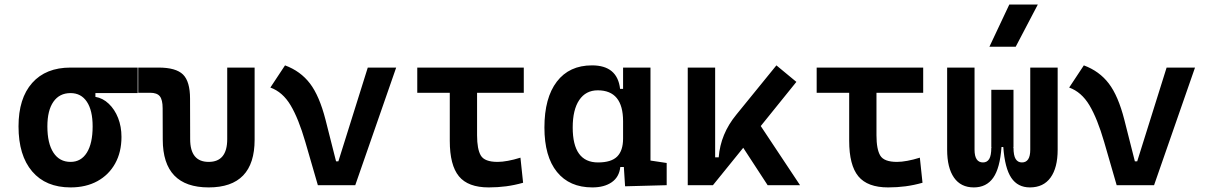

<svg xmlns="http://www.w3.org/2000/svg" viewBox="-20 -815 5313 845"><path d="M290.5 9.8Q181.6 9.8 121.6 -60.5Q61.5 -130.9 61.5 -258.8Q61.5 -382.3 121.6 -450Q181.6 -517.6 290.5 -517.6H585.9V-405.3H399.9V-388.7Q432.6 -383.3 458.7 -358.4Q484.9 -333.5 499.8 -295.7Q514.6 -257.8 514.6 -212.4Q514.6 -145.5 486.8 -95.5Q459 -45.4 408.7 -17.8Q358.4 9.8 290.5 9.8ZM290.5 -102.5Q336.9 -102.5 362.3 -143.3Q387.7 -184.1 387.7 -258.8Q387.7 -329.1 362.3 -367.2Q336.9 -405.3 290.5 -405.3Q241.7 -405.3 215.1 -367.2Q188.5 -329.1 188.5 -258.8Q188.5 -184.1 215.1 -143.3Q241.7 -102.5 290.5 -102.5Z M898.4 9.8Q696.8 9.8 696.3 -200.2L695.8 -338.4Q695.8 -376 683.3 -391.4Q670.9 -406.7 641.1 -406.7H588.4V-517.6H677.7Q754.4 -517.6 785.4 -487.1Q816.4 -456.5 816.4 -380.9L816.9 -202.6Q816.9 -102.5 898.4 -102.5Q980 -102.5 980 -202.6V-517.6H1100.6V-200.2Q1100.6 9.8 898.4 9.8Z M1378.9 0 1323.7 -190.4Q1293.9 -293 1259 -351.6Q1224.1 -410.2 1169.9 -429.7L1234.4 -527.3Q1302.7 -502 1344.2 -447.5Q1385.7 -393.1 1412.6 -288.1L1459 -105H1469.2L1598.6 -517.6H1723.6L1543.5 0Z M2130.9 9.8Q2040 9.8 1999.8 -39.1Q1959.5 -87.9 1959.5 -195.3V-406.7H1816.4V-517.6H2285.2V-406.7H2079.6V-219.7Q2079.6 -158.2 2096.2 -130.4Q2112.8 -102.5 2169.9 -102.5Q2189.9 -102.5 2215.3 -107.2Q2240.7 -111.8 2270.5 -121.1L2282.2 -10.7Q2244.6 0 2207.5 4.9Q2170.4 9.8 2130.9 9.8Z M2586.9 9.8Q2486.3 9.8 2431.2 -58.3Q2376 -126.5 2376 -253.9Q2376 -384.3 2430.7 -455.8Q2485.4 -527.3 2585.4 -527.3Q2697.3 -527.3 2709 -423.8H2722.2V-517.6H2842.8V-108.4L2914.1 -97.7V0L2731 4.9L2725.6 -80.1H2710Q2705.1 -35.6 2672.1 -12.9Q2639.2 9.8 2586.9 9.8ZM2500.5 -253.9Q2500.5 -100.1 2611.8 -100.1Q2670.4 -100.1 2696.3 -126.2Q2722.2 -152.3 2722.2 -205.1V-281.2Q2722.2 -417.5 2610.8 -417.5Q2558.1 -417.5 2529.3 -374.8Q2500.5 -332 2500.5 -253.9Z M3006.8 0V-517.6H3127.4V-122.6H3143.1Q3150.9 -225.6 3220.7 -310.5L3397 -527.3L3484.9 -454.6L3328.1 -260.3L3501 0H3358.4L3251 -164.6L3117.7 0Z M3888.7 9.8Q3797.9 9.8 3757.6 -39.1Q3717.3 -87.9 3717.3 -195.3V-406.7H3574.2V-517.6H4043V-406.7H3837.4V-219.7Q3837.4 -158.2 3854 -130.4Q3870.6 -102.5 3927.7 -102.5Q3947.8 -102.5 3973.1 -107.2Q3998.5 -111.8 4028.3 -121.1L4040 -10.7Q4002.4 0 3965.3 4.9Q3928.2 9.8 3888.7 9.8Z M4265.6 9.8Q4208.5 9.8 4178.5 -33.4Q4148.4 -76.7 4148.4 -156.2V-517.6H4269V-156.2Q4269 -100.1 4306.2 -100.1Q4324.2 -100.1 4333.5 -115.2Q4342.8 -130.4 4342.8 -166L4344.7 -168H4342.8V-419.9H4440.4V-168H4438.5L4440.4 -166Q4440.4 -130.4 4450 -115.2Q4459.5 -100.1 4477.5 -100.1Q4514.2 -100.1 4514.2 -156.2V-517.6H4634.8V-156.2Q4634.8 -76.7 4603.5 -33.4Q4572.3 9.8 4512.7 9.8Q4459 9.8 4430.7 -32.5Q4402.3 -74.7 4395.5 -168H4387.7Q4380.9 -74.7 4351.1 -32.5Q4321.3 9.8 4265.6 9.8ZM4334.5 -609.4 4421.9 -794.9H4547.4L4450.2 -609.4Z M4894.5 0 4839.4 -190.4Q4809.6 -293 4774.7 -351.6Q4739.7 -410.2 4685.5 -429.7L4750 -527.3Q4818.4 -502 4859.9 -447.5Q4901.4 -393.1 4928.2 -288.1L4974.6 -105H4984.9L5114.3 -517.6H5239.3L5059.1 0Z"/></svg>

Font: Caskaydia Cove SemiBold
Style: Regular
Weight: 600
Monospace: yes
Designer: Aaron Bell
Foundry: Saja Typeworks
Version: Version 4.300; ttfautohint (v1.8.3)